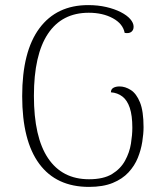

<svg xmlns="http://www.w3.org/2000/svg" viewBox="-20 -721 646 753"><path d="M329 12Q201 12 134 -78.5Q67 -169 67 -344Q67 -519 134.5 -610Q202 -701 326 -701Q364 -701 396.5 -693.5Q429 -686 453.5 -673.5Q478 -661 491 -646Q504 -631 504 -616Q504 -603 495 -596Q486 -589 469 -592Q462 -628 422.5 -649.5Q383 -671 328 -671Q223 -671 168 -588.5Q113 -506 113 -345Q113 -183 168.5 -100.5Q224 -18 329 -18Q386 -18 419.5 -38.5Q453 -59 470.5 -91Q488 -123 493.5 -157.5Q499 -192 499 -220Q499 -268 489 -298Q479 -328 460 -342.5Q441 -357 415 -359Q415 -371 424.5 -376.5Q434 -382 449 -382Q471 -382 493 -368Q515 -354 529 -319.5Q543 -285 543 -222Q543 -197 538 -165Q533 -133 520.5 -102Q508 -71 484 -45Q460 -19 422 -3.5Q384 12 329 12Z"/></svg>

Font: Arima Thin ExtraLight
Style: Regular
Weight: 250
Version: Version 1.100